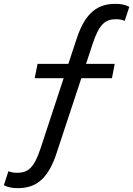

<svg xmlns="http://www.w3.org/2000/svg" viewBox="-33 -762 690 994"><path d="M564.5 -742C480 -742 410.5 -705.5 363.5 -560.5L321 -431.5H161.5L146.5 -357H296.5L178 3C143.5 109.5 110.5 132.5 55.5 132.5C37.5 132.5 25 130 10.5 124.5L-13 197C8 208 31 212 59 212C143.5 212 213 175.5 260 30.5L388 -357H546.5L561 -431.5H412.5L446 -533C480.5 -639 513 -662.5 568 -662.5C586 -662.5 598.5 -660 612.5 -654L636.5 -726.5C615.5 -738 592.5 -742 564.5 -742Z"/></svg>

Font: Monaspace Argon
Style: Italic
Weight: 400
Italic angle: -11°
Designer: Riley Cran & the Lettermatic Team
Foundry: Lettermatic
Version: Version 1.101 (Monaspace Argon)